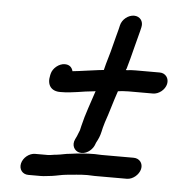

<svg xmlns="http://www.w3.org/2000/svg" viewBox="-48 -667 681 731"><g transform="rotate(5 292.0 -301.5)"><path d="M86.8 18H134.8C148.8 18 160.8 15.3 176.8 14C193.7 11.8 213.3 6.6 229.8 5C255.7 3 282.5 -1 311.2 -1C321.1 -0.3 330.3 0 339 0H462C484.2 0 507.5 -19.5 512.6 -41.5C517.7 -63.6 503.1 -82 480.9 -82H357.9C349.9 -82 341.3 -82.3 332.2 -83C300.7 -83 268.6 -80.3 239.5 -76C221.8 -74.9 205.5 -69.7 187.7 -68C174.4 -67.1 164.9 -64 153.8 -64H105.8C83.3 -64 60.5 -45.5 55.3 -23C50.1 -0.5 64.4 18 86.8 18ZM384.9 -580 381.4 -565C379.3 -555.7 376.7 -546 373.7 -536C371.1 -524.7 368 -512.7 364.4 -500C357.2 -468.8 345.8 -436.8 338.5 -405L320 -403C282.7 -398.6 253.4 -393.3 220 -390C215.7 -406 205.2 -414 188.6 -414C166.6 -414 143.1 -394.6 138.1 -373L136.7 -367C128 -329.3 146.1 -306.1 181.9 -307C228.3 -307 262.2 -317 309.1 -321C309.8 -321 311.5 -321.3 314.3 -322C300.1 -277.6 282.2 -230.6 271.9 -186L268.2 -170C267.6 -167.3 266.8 -165 265.6 -163L258.5 -145L252.7 -133C241.1 -108.8 254.2 -88.6 271.9 -84C295.4 -78 319.5 -95.5 328.5 -115L333.3 -127C341.7 -142.6 346.3 -152.8 350.2 -170L353.9 -186C354.9 -190 356.7 -196.7 359.6 -206C374 -246.6 384.3 -287 399 -329L415.4 -331C423.6 -331.7 431.6 -332 439.6 -332H532.6C554.9 -332 577.9 -350.4 583 -372.5C588.1 -394.5 573.8 -414 551.6 -414H458.6C447.9 -414 437.4 -413.3 427.1 -412H422.1L422.6 -414C422.9 -415.3 423.5 -416.3 424.3 -417C431.9 -444.5 439.9 -471.8 446.2 -499C449.6 -511 452.5 -522 454.8 -532C458.1 -543.3 461 -554.3 463.4 -565L466.9 -580C472.1 -602.5 457.9 -621 435.4 -621C412.9 -621 390.1 -602.5 384.9 -580Z"/></g></svg>

Font: HoneyBee
Style: BdIt
Weight: 700
Foundry: Cannot Into Space Fonts
Version: Version 0.89